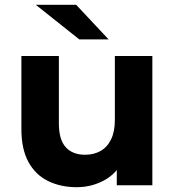

<svg xmlns="http://www.w3.org/2000/svg" viewBox="-20 -771 727 799"><path d="M299 8Q232 8 179.5 -18Q127 -44 98 -97.5Q69 -151 69 -234V-538H225V-257Q225 -190 253.5 -158.5Q282 -127 334 -127Q370 -127 398 -142.5Q426 -158 442 -190.5Q458 -223 458 -272V-538H614V0H466V-148L493 -105Q466 -49 413.5 -20.5Q361 8 299 8ZM310 -607 129 -751H297L432 -607Z"/></svg>

Font: MOST Montserrat
Style: Bold
Weight: 700
Designer: Julieta Ulanovsky
Foundry: Julieta Ulanovsky
Version: Version 8.000;March 11, 2024;FontCreator 15.0.0.2926 64-bit